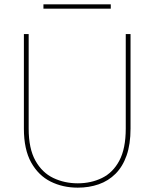

<svg xmlns="http://www.w3.org/2000/svg" viewBox="-20 -857 712 884"><path d="M180 -837H490V-817H180ZM90 -700H112V-265Q112 -173 143 -117.5Q174 -62 225.5 -37.5Q277 -13 338 -13Q399 -13 449.5 -37.5Q500 -62 529.5 -117.5Q559 -173 559 -265V-700H581V-265Q581 -193 563 -141.5Q545 -90 512 -57Q479 -24 434.5 -8.5Q390 7 338 7Q269 7 213 -21Q157 -49 123.5 -109Q90 -169 90 -265Z"/></svg>

Font: Albert Sans Thin
Style: Regular
Weight: 250
Designer: Andreas Rasmussen
Foundry: a.Foundry
Version: Version 1.025